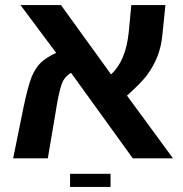

<svg xmlns="http://www.w3.org/2000/svg" viewBox="-20 -626 722 759"><path d="M202 -417 61 -606H221L419 -332Q477 -384 489 -499L499 -606H634L622 -490Q618 -443 602 -402Q586 -363 562 -330Q536 -296 482 -248L664 0H505L261 -338Q234 -322 224 -294Q212 -261 199 -177L169 0H32L73 -202Q90 -283 105 -322Q120 -358 141.5 -378.5Q163 -399 202 -417ZM257 113V61H417V113Z"/></svg>

Font: Libra Sans
Style: Bold
Weight: 700
Foundry: Context Ltd
Version: Version 1.000